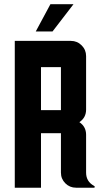

<svg xmlns="http://www.w3.org/2000/svg" viewBox="-20 -874 471 894"><path d="M322.3 -854.5 224.6 -727.5H146.5L214.8 -854.5ZM170.9 0H48.8V-683.6H310.1Q339.4 -683.6 360.1 -662.8Q380.9 -642.1 380.9 -612.8V-363.8Q380.9 -326.2 349.6 -305.2Q380.9 -284.2 380.9 -246.6V-70.3Q380.9 -28.8 417.5 -8.8Q421.4 -6.3 421.4 -3.9Q421.4 0 417.5 0H334Q304.7 0 284.2 -20.5Q263.7 -41 263.7 -70.3V-253.9H170.9ZM170.9 -361.3H263.7V-561.5H170.9Z"/></svg>

Font: California Gothic
Style: Regular
Weight: 400
Version: Version 2.2;